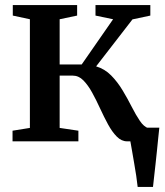

<svg xmlns="http://www.w3.org/2000/svg" viewBox="-20 -558 650 758"><path d="M523.5 180Q521.5 160.5 517.8 135.8Q514 111 509.5 85.2Q505 59.5 501.2 37Q497.5 14.5 494.5 -1L458 -54H609Q607 -35 604.5 -11.2Q602 12.5 599.5 38.5Q597 64.5 594 90.2Q591 116 588.5 139.2Q586 162.5 584 180ZM29.5 0V-42L98 -53V-482L30.5 -496.5V-538H284.5V-496.5L215.5 -482V-303.5H302.5L426.5 -482L357 -496.5V-538H573.5V-496.5L503 -481.5L359.5 -296Q393.5 -286 419 -260Q444.5 -234 464.2 -201Q484 -168 500.2 -136Q516.5 -104 532.2 -80.8Q548 -57.5 565.5 -52L600 -42.5V0H482Q459.5 0 441 -18.8Q422.5 -37.5 406.5 -67Q390.5 -96.5 375.2 -129.8Q360 -163 343.8 -192.5Q327.5 -222 309 -240.8Q290.5 -259.5 267 -259.5H215.5V-53L289.5 -42V0Z"/></svg>

Font: Merriweather 60pt SemiBold
Style: Regular
Weight: 600
Version: Version 2.100